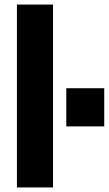

<svg xmlns="http://www.w3.org/2000/svg" viewBox="-20 -820 479 840"><path d="M54 0V-800H212V0ZM436 -434V-267H270V-434Z"/></svg>

Font: Cooper Hewitt
Style: Bold
Weight: 711
Designer: Village Type and Design LLC
Foundry: Cooper Hewitt Smithsonian Design Museum
Version: 1.000